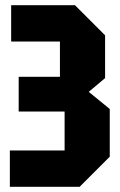

<svg xmlns="http://www.w3.org/2000/svg" viewBox="-20 -720 464 740"><path d="M287 0H18V-140H229V-290H52V-424H211V-560H23V-700H269L385 -584V-419L322 -366L403 -300V-116Z"/></svg>

Font: Tektur Condensed
Style: Bold
Weight: 700
Width: 3
Designer: Adam Jagosz
Foundry: Adam Jagosz
Version: Version 1.005;gftools[0.9.30]